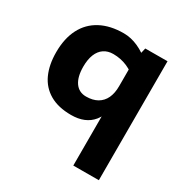

<svg xmlns="http://www.w3.org/2000/svg" viewBox="-166 -622 950 987"><g transform="rotate(30 309.5 -128.5)"><path d="M262.2 11.2Q186 11.2 135.3 -18.3Q84.5 -47.9 59.8 -102.1Q35.2 -156.2 35.2 -230.5Q35.2 -312 64.9 -369.9Q94.7 -427.7 151.6 -458Q208.5 -488.3 288.6 -488.3Q331.1 -488.3 374.3 -469Q417.5 -449.7 453.6 -415L445.3 -303.7Q418 -335 378.7 -352.1Q339.4 -369.1 294.9 -369.1Q262.7 -369.1 239.7 -353.5Q216.8 -337.9 204.8 -308.1Q192.9 -278.3 192.9 -235.8Q192.9 -175.3 216.1 -142.3Q239.3 -109.4 281.7 -109.4Q321.3 -109.4 348.4 -125Q375.5 -140.6 389.2 -169.9Q402.8 -199.2 402.8 -240.7L432.1 -195.3Q432.1 -93.8 389.4 -41.3Q346.7 11.2 262.2 11.2ZM402.8 -392.6 422.4 -475.6 554.2 -476.1V230L402.8 230.5Z"/></g></svg>

Font: DavidDev Light
Style: Regular
Weight: 300
Designer: David.dev
Foundry: David.dev
Version: Version 1.001;FEAKit 1.0